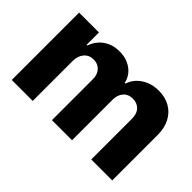

<svg xmlns="http://www.w3.org/2000/svg" viewBox="-87 -803 1069 1069"><g transform="rotate(45 447.5 -268.5)"><path d="M52.7 -530.3H209V-433.6H214.8Q231.9 -482.4 271.2 -509.8Q310.5 -537.1 365.2 -537.1Q420.4 -537.1 459.5 -509Q498.5 -481 508.8 -433.6H514.6Q530.3 -481 573.5 -509Q616.7 -537.1 674.8 -537.1Q724.6 -537.1 762.9 -515.4Q801.3 -493.7 822.5 -453.1Q843.8 -412.6 843.8 -357.4V0H678.7V-320.3Q678.7 -359.9 658 -381.6Q637.2 -403.3 603.5 -403.3Q567.9 -403.3 547.6 -380.1Q527.3 -356.9 527.3 -318.4V0H369.1V-322.3Q369.1 -359.4 348.6 -381.3Q328.1 -403.3 294.9 -403.3Q260.3 -403.3 239 -378.9Q217.8 -354.5 217.8 -314.5V0H52.7Z"/></g></svg>

Font: Pretendard Std ExtraBold
Style: Regular
Weight: 800
Designer: Base glyphs from Inter by Rasmus Andersson; Hangeul glyphs from Noto Sans CJK(Source Han Sans) by Jang Soo-young and Kan
Foundry: Kil Hyung-jin
Version: Version 1.309